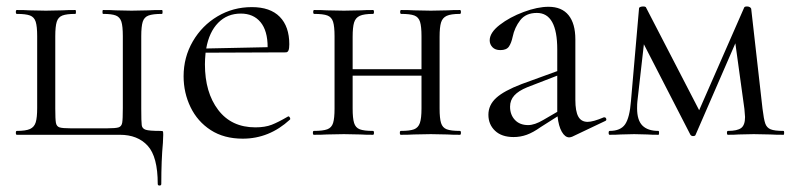

<svg xmlns="http://www.w3.org/2000/svg" viewBox="-20 -417 2457 594"><path d="M468 152Q468 157 473.5 157Q479 157 479 152Q479 78 484 25L485 0Q485 -9 484 -10.5Q483 -12 475 -12Q442 -12 431 -15.5Q420 -19 418.5 -29.5Q417 -40 417 -81V-305Q417 -335 421.5 -349.5Q426 -364 439.5 -369Q453 -374 481 -374Q483 -374 483 -380Q483 -386 481 -386Q454 -386 439 -385L387 -384L338 -385Q324 -386 299 -386Q297 -386 297 -380Q297 -374 299 -374Q326 -374 338.5 -369Q351 -364 355.5 -350Q360 -336 360 -305V-83Q360 -48 358 -37Q356 -26 347 -23Q338 -20 311 -20H199Q173 -20 164 -23Q155 -26 153 -37Q151 -48 151 -81V-305Q151 -335 155.5 -349.5Q160 -364 173 -369Q186 -374 213 -374Q215 -374 215 -380Q215 -386 213 -386Q188 -386 173 -385L122 -384L71 -385Q57 -386 32 -386Q29 -386 29 -380Q29 -374 32 -374Q60 -374 73 -369Q86 -364 90.5 -349.5Q95 -335 95 -305V-83Q95 -53 90.5 -38.5Q86 -24 73 -18Q60 -12 32 -12Q29 -12 29 -6Q29 0 32 0H351Q406 0 437 34Q468 68 468 152Z M872 -57Q875 -57 877 -53Q879 -49 877 -47Q813 12 731 12Q673 12 632 -14.5Q591 -41 569.5 -85.5Q548 -130 548 -181Q548 -240 576.5 -289Q605 -338 653 -366.5Q701 -395 759 -395Q816 -395 845.5 -365Q875 -335 875 -280Q875 -267 872.5 -261Q870 -255 864 -255L616 -254Q614 -232 614 -218Q614 -131 655 -77Q696 -23 770 -23Q800 -23 820.5 -31Q841 -39 870 -56ZM618 -267 808 -271Q808 -322 786 -348.5Q764 -375 725 -375Q683 -375 655 -346.5Q627 -318 618 -267Z M1403 0Q1378 0 1364 -1L1313 -2L1260 -1Q1245 0 1220 0Q1217 0 1217 -6Q1217 -12 1220 -12Q1248 -12 1261 -17Q1274 -22 1279 -36.5Q1284 -51 1284 -81V-183H1071V-81Q1071 -51 1075.5 -36.5Q1080 -22 1093 -17Q1106 -12 1134 -12Q1137 -12 1137 -6Q1137 0 1134 0Q1109 0 1095 -1L1044 -2L991 -1Q977 0 951 0Q948 0 948 -6Q948 -12 951 -12Q979 -12 992.5 -17Q1006 -22 1010.5 -36.5Q1015 -51 1015 -81V-305Q1015 -335 1010.5 -349.5Q1006 -364 993 -369Q980 -374 952 -374Q949 -374 949 -380Q949 -386 952 -386Q977 -386 991 -385L1044 -384L1096 -385Q1110 -386 1134 -386Q1137 -386 1137 -380Q1137 -374 1134 -374Q1106 -374 1093 -368Q1080 -362 1075.5 -347.5Q1071 -333 1071 -303V-203H1284V-305Q1284 -335 1279.5 -349.5Q1275 -364 1262 -369Q1249 -374 1221 -374Q1218 -374 1218 -380Q1218 -386 1221 -386Q1246 -386 1261 -385L1313 -384L1365 -385Q1379 -386 1403 -386Q1406 -386 1406 -380Q1406 -374 1403 -374Q1375 -374 1362 -368Q1349 -362 1344.5 -347.5Q1340 -333 1340 -303V-81Q1340 -51 1344.5 -36.5Q1349 -22 1362 -17Q1375 -12 1403 -12Q1406 -12 1406 -6Q1406 0 1403 0Z M1850 -54Q1854 -54 1855.5 -49.5Q1857 -45 1853 -43L1750 6Q1744 8 1741 8Q1728 8 1718 -9.5Q1708 -27 1705 -57L1653 -24Q1629 -7 1609.5 0Q1590 7 1569 7Q1532 7 1511.5 -12.5Q1491 -32 1491 -62Q1491 -92 1515 -114Q1539 -136 1594 -157L1704 -197V-264Q1704 -377 1641 -377Q1607 -377 1589.5 -354.5Q1572 -332 1566 -303Q1562 -284 1554.5 -273Q1547 -262 1528 -262Q1512 -262 1503.5 -271Q1495 -280 1495 -292Q1495 -316 1526 -340Q1557 -364 1600 -380Q1643 -396 1677 -396Q1718 -396 1739 -370Q1760 -344 1760 -295V-108Q1760 -73 1769 -56.5Q1778 -40 1798 -40Q1815 -40 1848 -54ZM1704 -71V-76V-183L1611 -147Q1584 -136 1571 -121.5Q1558 -107 1558 -87Q1558 -62 1573 -46Q1588 -30 1614 -30Q1634 -30 1661 -46Z M2404 0Q2378 0 2363 -1L2312 -2L2265 -1Q2254 0 2232 0Q2229 0 2229 -6Q2229 -12 2232 -12Q2261 -12 2273 -21Q2285 -30 2285 -55Q2285 -60 2283 -80L2255 -283L2132 0Q2131 4 2124 4Q2119 4 2116 0L1972 -280L1952 -104Q1951 -96 1951 -82Q1951 -45 1967.5 -28.5Q1984 -12 2017 -12Q2019 -12 2019 -6Q2019 0 2017 0Q1995 0 1983 -1L1942 -2L1900 -1Q1888 0 1866 0Q1863 0 1863 -6Q1863 -12 1866 -12Q1900 -12 1914 -32.5Q1928 -53 1932 -104L1957 -391Q1957 -394 1961 -395.5Q1965 -397 1970 -397Q1976 -397 1978 -395L2143 -76L2282 -393Q2283 -397 2291 -397Q2296 -397 2299.5 -395Q2303 -393 2304 -390L2339 -81Q2343 -48 2347.5 -35Q2352 -22 2364 -17Q2376 -12 2404 -12Q2406 -12 2406 -6Q2406 0 2404 0Z"/></svg>

Font: Cormorant Garamond
Style: Regular
Weight: 400
Designer: Christian Thalmann (Catharsis Fonts)
Version: Version 3.000